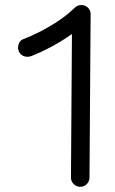

<svg xmlns="http://www.w3.org/2000/svg" viewBox="-20 -699 453 756"><path d="M295.7 36.5Q311.2 36.7 321.7 25.9Q332.2 15.1 332.4 0.2L336.8 -642.4Q337 -657.8 326.4 -668.4Q315.9 -678.9 300.5 -679.1Q285.5 -679.3 274.7 -668.7Q264 -658.2 263.8 -642.8L259.4 -0.2Q259.2 14.8 270 25.5Q280.8 36.3 295.7 36.5ZM325.4 -669.6Q314.3 -679.7 298.9 -679.1Q283.4 -678.5 273.3 -667.5Q246.7 -641.7 212.2 -618.4Q177.8 -595.1 141.4 -576.3Q105 -557.6 71.7 -544.8Q62.1 -541.3 57 -532.9Q51.9 -524.5 51.2 -514.6Q50.5 -504.6 54.8 -495.4Q61.4 -481.7 75.8 -477.3Q90.2 -473 104.2 -478.6Q142 -493.5 182.3 -515Q222.6 -536.6 260.3 -562.9Q298 -589.2 327.3 -617.7Q337.5 -628.7 336.9 -644.3Q336.4 -659.8 325.4 -669.6Z"/></svg>

Font: Mikhak VF
Style: Regular
Weight: 100
Designer: Amin Abedi
Version: Version 3.001